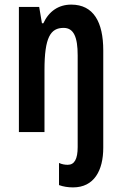

<svg xmlns="http://www.w3.org/2000/svg" viewBox="-20 -573 528 833"><path d="M297 240C388 240 428 167 428 68V-354C428 -477 386 -553 289 -553C234 -553 192 -524 168 -472H162L150 -543H62V0H173V-269C173 -411 199 -452 256 -452C300 -452 317 -412 317 -333V65C317 117 303 142 274 142C262 142 249 140 236 134V230C255 237 276 240 297 240Z"/></svg>

Font: Noto Sans Gurmukhi UI ExtraCondensed SemiBold
Style: Regular
Weight: 600
Width: 2
Designer: Jelle Bosma - Monotype Design Team
Foundry: Monotype Imaging Inc.
Version: Version 2.004